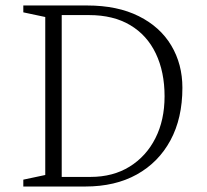

<svg xmlns="http://www.w3.org/2000/svg" viewBox="-20 -680 755 700"><path d="M65 0V-25L145 -42V-618L65 -635V-660H298Q408 -660 486 -621Q564 -582 604.5 -514Q645 -446 645 -360Q645 -249 601.5 -168.5Q558 -88 479 -44Q400 0 291 0ZM305 -625H205V-35H310Q392 -35 452.5 -72.5Q513 -110 546.5 -176Q580 -242 580 -329Q580 -418 548 -485Q516 -552 454.5 -588.5Q393 -625 305 -625Z"/></svg>

Font: Spectral SC ExtraLight
Style: Regular
Weight: 275
Designer: Jean-Baptiste Levee
Foundry: Production Type
Version: Version 2.001